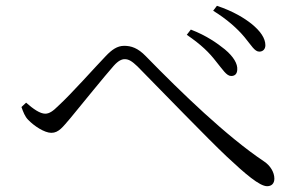

<svg xmlns="http://www.w3.org/2000/svg" viewBox="-20 -716 1040 662"><path d="M725 -504C748 -476 761 -454 777 -454C789 -454 797 -460 798 -475C800 -496 785 -521 755 -546C730 -566 693 -593 638 -614L624 -596C675 -561 701 -535 725 -504ZM823 -588C847 -559 858 -538 874 -538C887 -538 895 -547 895 -560C895 -584 878 -609 847 -634C823 -653 785 -677 728 -696L715 -679C762 -650 798 -618 823 -588ZM54 -347C60 -330 66 -314 77 -303C97 -282 133 -258 157 -258C183 -258 197 -279 223 -309C260 -354 341 -454 372 -489C388 -507 400 -512 410 -512C424 -512 435 -505 454 -487C534 -406 698 -236 762 -176C826 -116 875 -74 901 -74C917 -74 926 -84 926 -100C926 -122 912 -145 891 -159C761 -246 606 -396 483 -522C455 -551 432 -558 408 -558C384 -558 365 -544 345 -523C311 -488 226 -392 181 -351C163 -333 150 -324 136 -324C118 -324 95 -340 70 -362Z"/></svg>

Font: Noto Serif SC Light
Style: Regular
Weight: 300
Designer: Ryoko NISHIZUKA 西塚涼子 (kana & ideographs); Frank Grießhammer (Latin, Greek & Cyrillic); Wenlong ZHANG 张文龙 (bopomofo); San
Foundry: Adobe
Version: Version 2.001;hotconv 1.1.0;makeotfexe 2.6.0